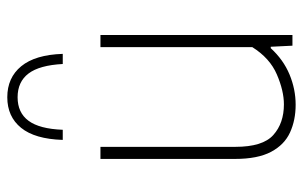

<svg xmlns="http://www.w3.org/2000/svg" viewBox="-176 -666 851 540"><g transform="rotate(-90 250.0 -396.5)"><path d="M225 9Q181.5 9 147 -6.8Q112.5 -22.5 92.5 -60Q72.5 -97.5 72.5 -162V-540H106.5V-160.5Q106.5 -83.5 139.8 -53.8Q173 -24 226 -24Q264 -24 310 -43.8Q356 -63.5 387 -113V-540H421V0H391L388 -61H384Q351.5 -25.5 310 -8.2Q268.5 9 225 9ZM126 -646Q128.5 -724.5 160 -763.2Q191.5 -802 246 -802Q301 -802 333.2 -762.8Q365.5 -723.5 368 -646H339.5Q336 -711.5 312.8 -742.2Q289.5 -773 246 -773Q202.5 -773 179.8 -742.2Q157 -711.5 154.5 -646Z"/></g></svg>

Font: Encode Sans Semi Condensed Thin
Style: Regular
Weight: 100
Width: 4
Designer: Multiple Designers
Foundry: Impallari Type
Version: Version 3.000; ttfautohint (v1.8.3) -l 8 -r 50 -G 200 -x 14 